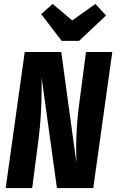

<svg xmlns="http://www.w3.org/2000/svg" viewBox="-20 -958 592 978"><path d="M455 0H270L192 -563V-508Q192 -372 177 -254L144 0H9L106 -693H292L369 -130L368 -203Q368 -306 381 -410L418 -693H552ZM466 -938 520 -879 383 -750H294L190 -886L248 -938L348 -854Z"/></svg>

Font: Fira Sans Extra Condensed
Style: Bold Italic
Weight: 700
Width: 3
Italic angle: -8°
Designer: Carrois Corporate & Edenspiekermann AG
Foundry: Carrois Corporate GbR & Edenspiekermann AG
Version: Version 4.203